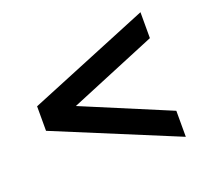

<svg xmlns="http://www.w3.org/2000/svg" viewBox="-97 -718 829 765"><g transform="rotate(-20 317.5 -336.0)"><path d="M567.9 -71.3 52.7 -284.2V-388.2L567.9 -599.6V-489.7L198.2 -336.4L567.9 -181.6Z"/></g></svg>

Font: Schibsted Grotesk SemiBold
Style: Regular
Weight: 600
Designer: Bakken & Baeck AS, Henrik Kongsvoll
Foundry: Schibsted ASA
Version: Version 1.100;gftools[0.9.25]